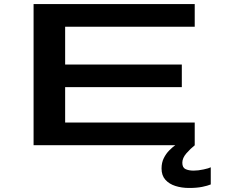

<svg xmlns="http://www.w3.org/2000/svg" viewBox="-20 -720 1140 952"><path d="M146.5 0V-700H945.5V-587.5H303V-400H881.5V-288H303V-112.5H945.5V0ZM1025 109.5V194.5Q1009.5 201 982.8 206.5Q956 212 917.5 212Q881 212 850 202.2Q819 192.5 800 171.2Q781 150 781 115.5Q781 86.5 792.2 64Q803.5 41.5 819.5 25.5Q835.5 9.5 849 0H946Q924.5 17 904.2 40.2Q884 63.5 884 87Q884 111 900 118.5Q916 126 940 126Q962 126 989 120.2Q1016 114.5 1025 109.5Z"/></svg>

Font: Trispace Expanded SemiBold
Style: Regular
Weight: 600
Width: 7
Designer: Tyler Finck
Foundry: Etcetera Type Company
Version: Version 1.210; ttfautohint (v1.8.3)